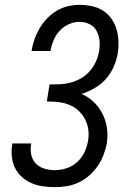

<svg xmlns="http://www.w3.org/2000/svg" viewBox="-20 -763 540 791"><path d="M206 8Q181 8 156.5 4.5Q132 1 110 -8.5Q88 -18 70.5 -33.5Q53 -49 42.5 -70Q32 -91 29 -115.5Q26 -140 30 -165Q30 -167 30.5 -168.5Q31 -170 31 -172H109Q108 -171 108 -170Q108 -169 108 -168Q104 -146 109 -124.5Q114 -103 128.5 -88.5Q143 -74 163.5 -68Q184 -62 206 -62Q230 -62 254.5 -70Q279 -78 298 -95.5Q317 -113 328 -136Q339 -159 343 -184Q347 -208 343.5 -231Q340 -254 329.5 -273.5Q319 -293 302.5 -308Q286 -323 264.5 -331.5Q243 -340 219.5 -342.5Q196 -345 173 -345L184 -415Q206 -415 228 -416Q250 -417 272 -423Q294 -429 314 -440.5Q334 -452 349.5 -469.5Q365 -487 374.5 -508Q384 -529 388 -551Q392 -573 390 -595Q388 -617 378 -635.5Q368 -654 349 -663.5Q330 -673 308 -673Q286 -673 264 -663.5Q242 -654 226 -636.5Q210 -619 201 -597.5Q192 -576 188 -553H110Q114 -578 122 -601Q130 -624 143 -646Q156 -668 174 -687Q192 -706 214 -719Q236 -732 260 -737.5Q284 -743 308 -743Q334 -743 359 -737.5Q384 -732 404.5 -719Q425 -706 439 -686Q453 -666 460 -642.5Q467 -619 468 -593Q469 -567 465 -542Q460 -514 448 -487Q436 -460 416 -437.5Q396 -415 370 -400Q344 -385 316 -376Q344 -364 366 -343Q388 -322 402 -294.5Q416 -267 420.5 -235.5Q425 -204 420 -172Q415 -147 406 -123.5Q397 -100 382 -78.5Q367 -57 347 -39.5Q327 -22 303.5 -11Q280 0 255.5 4Q231 8 206 8Z"/></svg>

Font: Iosevka Slab Oblique
Style: Regular
Weight: 400
Italic angle: -9°
Monospace: yes
Designer: Belleve Invis
Foundry: Belleve Invis
Version: Version 11.1.1; ttfautohint (v1.8.3)